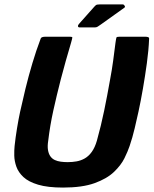

<svg xmlns="http://www.w3.org/2000/svg" viewBox="-20 -839 694 868"><path d="M265 9Q196 9 152.5 -4Q109 -17 86 -38.5Q63 -60 54 -85.5Q45 -111 44.5 -135.5Q44 -160 46 -179Q50 -217 57 -259.5Q64 -302 71 -334Q81 -380 95 -437.5Q109 -495 126.5 -553.5Q144 -612 163 -662Q165 -669 171 -671Q177 -673 185 -673Q213 -673 240.5 -673Q268 -673 296 -673Q307 -673 307 -669.5Q307 -666 301 -645Q289 -605 277.5 -564Q266 -523 255 -481Q236 -407 221 -339Q206 -271 198 -203Q194 -178 197 -160.5Q200 -143 208 -132Q216 -121 228 -115.5Q240 -110 255 -108Q270 -106 286 -106Q307 -106 326.5 -109.5Q346 -113 363.5 -123Q381 -133 395 -152.5Q409 -172 418 -203Q437 -271 451 -339Q465 -407 478 -481Q486 -523 491.5 -564Q497 -605 502 -645Q505 -666 506.5 -669.5Q508 -673 520 -673Q549 -673 578 -673Q607 -673 636 -673Q645 -673 650 -671Q655 -669 654 -662Q652 -612 644 -553.5Q636 -495 626 -437.5Q616 -380 606 -334Q599 -302 589 -259.5Q579 -217 566 -179Q558 -155 542.5 -123.5Q527 -92 495 -61.5Q463 -31 407.5 -11Q352 9 265 9ZM408 -715H341Q333 -715 332.5 -720.5Q332 -726 339 -733L403 -805Q410 -813 414 -816Q418 -819 430 -819H535Q540 -819 543.5 -813Q547 -807 542 -804L437 -729Q427 -722 421.5 -718.5Q416 -715 408 -715Z"/></svg>

Font: Glory ExtraBold
Style: Italic
Weight: 800
Italic angle: -12°
Version: Version 1.011